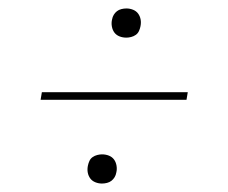

<svg xmlns="http://www.w3.org/2000/svg" viewBox="-20 -567 540 454"><path d="M279 -478Q270 -478 262.5 -481Q255 -484 250.5 -490Q246 -496 244.5 -504.5Q243 -513 245 -521Q246 -527 249 -532Q252 -537 256.5 -540.5Q261 -544 267 -545.5Q273 -547 279 -547Q287 -547 294.5 -544Q302 -541 306.5 -535Q311 -529 312.5 -521Q314 -513 312 -504Q311 -499 308.5 -493.5Q306 -488 301 -484.5Q296 -481 290 -479.5Q284 -478 279 -478ZM76 -331 79 -349H424L421 -331ZM221 -133Q213 -133 205.5 -136Q198 -139 193.5 -145Q189 -151 187.5 -159Q186 -167 188 -176Q189 -181 191.5 -186.5Q194 -192 199 -195.5Q204 -199 210 -200.5Q216 -202 221 -202Q230 -202 237.5 -199Q245 -196 249.5 -190Q254 -184 255.5 -175.5Q257 -167 255 -159Q254 -153 251 -148Q248 -143 243.5 -139.5Q239 -136 233 -134.5Q227 -133 221 -133Z"/></svg>

Font: Iosevka Curly Slab ThObl
Style: Regular
Weight: 100
Italic angle: -9°
Monospace: yes
Designer: Belleve Invis
Foundry: Belleve Invis
Version: Version 11.0.0; ttfautohint (v1.8.3)